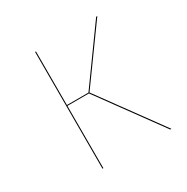

<svg xmlns="http://www.w3.org/2000/svg" viewBox="-125 -627 719 737"><g transform="rotate(-30 234.5 -258.5)"><path d="M400.1 -517.2H394.9L223.7 -279.8H128.3V-517.2H124.3V0H128.3V-276.1H223.7L424.8 0H430.1L227.4 -278.1Z"/></g></svg>

Font: Fira Sans Four
Style: Regular
Weight: 100
Designer: Carrois Corporate & Edenspiekermann AG
Foundry: Carrois Corporate GbR & Edenspiekermann AG
Version: Version 4.203;PS 004.203;hotconv 1.0.88;makeotf.lib2.5.64775